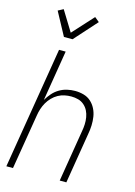

<svg xmlns="http://www.w3.org/2000/svg" viewBox="-142 -1047 784 1119"><g transform="rotate(15 250.0 -487.0)"><path d="M13 0 134 -735H174L124 -430Q137 -452 154 -471.5Q171 -491 193 -504Q215 -517 239 -522.5Q263 -528 287 -528Q314 -528 339 -521Q364 -514 382.5 -497.5Q401 -481 412.5 -458.5Q424 -436 428 -410.5Q432 -385 431 -358Q430 -331 425 -305L375 0H335L386 -311Q390 -332 391 -353.5Q392 -375 388.5 -396Q385 -417 376 -435Q367 -453 351.5 -466.5Q336 -480 316 -485.5Q296 -491 274 -491Q254 -491 234 -487Q214 -483 195 -472.5Q176 -462 160.5 -446Q145 -430 134.5 -411.5Q124 -393 117.5 -373Q111 -353 108 -333L53 0ZM142 -815 67 -954 99 -971 174 -849 288 -974 316 -951 194 -815Z"/></g></svg>

Font: Iosevka Extralight Oblique
Style: Regular
Weight: 200
Italic angle: -9°
Monospace: yes
Designer: Belleve Invis
Foundry: Belleve Invis
Version: Version 32.5.0; ttfautohint (v1.8.4)